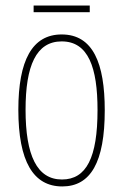

<svg xmlns="http://www.w3.org/2000/svg" viewBox="-20 -661 443 691"><path d="M303 -641H101V-617H303ZM357 -264C357 -433 315 -537 202 -537C96 -537 46 -444 46 -266C46 -80 100 10 204 10C306 10 357 -77 357 -264ZM72 -266C72 -424 110 -512 202 -512C298 -512 331 -418 331 -265C331 -94 291 -15 203 -15C113 -15 72 -102 72 -266Z"/></svg>

Font: Noto Sans Tamil ExtraCondensed Thin
Style: Regular
Weight: 100
Width: 2
Designer: Jelle Bosma - Monotype Design Team
Foundry: Monotype Imaging Inc.
Version: Version 2.004